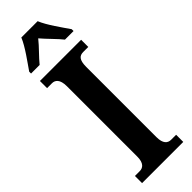

<svg xmlns="http://www.w3.org/2000/svg" viewBox="-309 -940 949 949"><g transform="rotate(-45 165.5 -465.5)"><path d="M17 -784V-771H77C99 -799 140 -837 165 -869C190 -839 236 -795 254 -771H314V-784C288 -822 241 -886 223 -931H109C91 -886 43 -822 17 -784ZM22 0H310V-50H275C252 -50 233 -65 233 -110V-601C233 -651 249 -664 275 -664H310V-714H22V-664H56C77 -664 98 -651 98 -601V-109C98 -63 77 -50 56 -50H22Z"/></g></svg>

Font: Noto Serif Myanmar ExtraCondensed
Style: Bold
Weight: 700
Width: 2
Designer: Ben Mitchell and the Monotype Design Team
Foundry: Monotype Imaging Inc.
Version: Version 2.106